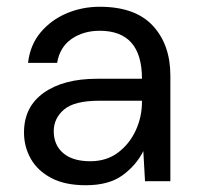

<svg xmlns="http://www.w3.org/2000/svg" viewBox="-20 -536 584 568"><path d="M234 12Q172 12 131.5 -9.5Q91 -31 71 -66.5Q51 -102 51 -144Q51 -220 109.5 -261.5Q168 -303 267 -303H400Q400 -445 275 -445Q227 -445 192 -421Q157 -397 149 -350H63Q69 -403 100 -440Q131 -477 177 -496.5Q223 -516 275 -516Q380 -516 432 -460Q484 -404 484 -312V0H409L404 -89Q383 -47 342.5 -17.5Q302 12 234 12ZM247 -59Q295 -59 329 -84.5Q363 -110 381.5 -150Q400 -190 400 -235V-238H274Q200 -238 169.5 -212Q139 -186 139 -148Q139 -107 167 -83Q195 -59 247 -59Z"/></svg>

Font: DM Sans
Style: Regular
Weight: 400
Designer: Colophon Foundry, Jonny Pinhorn
Foundry: Colophon Foundry
Version: Version 4.004; ttfautohint (v1.8.4.7-5d5b)